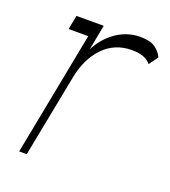

<svg xmlns="http://www.w3.org/2000/svg" viewBox="-108 -636 633 716"><g transform="rotate(20 208.5 -278.0)"><path d="M49 0 144 -492H66L77 -548H185L155 -390L150 -411Q175 -481 223 -518.5Q271 -556 327 -556Q368 -556 387.5 -542Q407 -528 417 -507L391 -471Q369 -499 316 -499Q248 -499 203 -452.5Q158 -406 143 -329L79 0Z"/></g></svg>

Font: Savate ExtraLight
Style: Italic
Weight: 200
Italic angle: -11°
Designer: Max Esnée
Foundry: Plomb Type
Version: Version 2.000